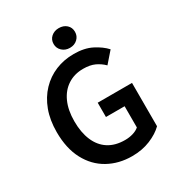

<svg xmlns="http://www.w3.org/2000/svg" viewBox="-198 -965 1024 1105"><g transform="rotate(-30 314.0 -413.0)"><path d="M357 12Q269 12 199 -27Q129 -66 89 -141.5Q49 -217 49 -325Q49 -405 72.5 -468Q96 -531 138.5 -575.5Q181 -620 237 -643Q293 -666 358 -666Q428 -666 477 -641Q526 -616 556 -583L494 -512Q470 -536 439 -550.5Q408 -565 362 -565Q304 -565 260 -536.5Q216 -508 192 -455Q168 -402 168 -328Q168 -254 191 -200Q214 -146 258.5 -117.5Q303 -89 368 -89Q396 -89 421 -96.5Q446 -104 462 -118V-259H338V-354H566V-66Q533 -33 478.5 -10.5Q424 12 357 12ZM358 -707Q328 -707 307.5 -726Q287 -745 287 -773Q287 -802 307.5 -820Q328 -838 358 -838Q389 -838 409 -820Q429 -802 429 -773Q429 -745 409 -726Q389 -707 358 -707Z"/></g></svg>

Font: Source Sans 3 ExtraLight SemiBold
Style: Regular
Weight: 600
Version: Version 3.052;hotconv 1.1.0;makeotfexe 2.6.0